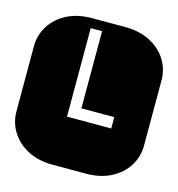

<svg xmlns="http://www.w3.org/2000/svg" viewBox="-103 -757 784 846"><g transform="rotate(15 289.0 -334.5)"><path d="M213.9 0Q147.9 0 99.6 -25.1Q51.3 -50.3 24.7 -92.8Q-2 -135.3 -2 -186V-482.9Q-2 -534.2 24.7 -576.4Q51.3 -618.7 99.6 -643.8Q147.9 -668.9 213.9 -668.9H364.3Q430.2 -668.9 478.8 -643.8Q527.3 -618.7 553.7 -576.4Q580.1 -534.2 580.1 -482.9V-186Q580.1 -135.3 553.7 -92.8Q527.3 -50.3 478.8 -25.1Q430.2 0 364.3 0ZM219.2 -221.2H420.9V-272.9H271V-625H219.2Z"/></g></svg>

Font: Monofett
Style: Regular
Weight: 400
Designer: Vernon Adams
Foundry: Vernon Adams
Version: Version 1.100; ttfautohint (v1.8.4.7-5d5b);gftools[0.9.28]